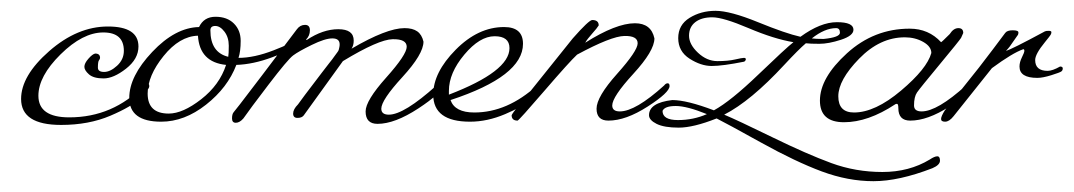

<svg xmlns="http://www.w3.org/2000/svg" viewBox="-20 -220 1985 355"><path d="M93 11Q19 11 19 -37Q19 -80 71 -125.5Q123 -171 179.5 -171Q236 -171 236 -134Q236 -111 213 -93Q190 -75 171.5 -75Q153 -75 144.5 -82.5Q136 -90 136 -96.5Q136 -103 143.5 -111.5Q151 -120 156 -121Q165 -121 165 -113Q165 -111 163 -108.5Q161 -106 161 -95Q161 -87 172.5 -87Q184 -87 196.5 -98.5Q209 -110 209 -126Q209 -160 171 -160Q133 -160 92 -119.5Q51 -79 51 -43Q51 -3 108 -3Q189 -3 246 -62Q249 -66 252.5 -66Q256 -66 256 -60.5Q256 -55 240 -39Q224 -23 184 -6Q144 11 93 11Z M369 -164Q369 -123 402 -115Q403 -120 403 -135.5Q403 -151 395 -161.5Q387 -172 378 -172Q369 -172 369 -164ZM398 -100Q349 -105 346 -154Q312 -153 282.5 -116.5Q253 -80 253 -47Q253 -10 292 -10Q318 -10 352 -36.5Q386 -63 398 -100ZM219 -39Q219 -79 261.5 -124Q304 -169 348 -170Q357 -189 378.5 -189Q400 -189 412.5 -176.5Q425 -164 425 -144.5Q425 -125 421 -113Q450 -113 486 -127Q522 -141 529 -148L534 -143Q534 -141 526 -134Q518 -127 483 -114Q448 -101 417 -100Q401 -58 361 -26.5Q321 5 278 5Q219 5 219 -39Z M685 -19Q685 -8 699 -8Q727 -8 787 -62Q790 -66 793.5 -66Q797 -66 797 -61Q797 -48 753.5 -19.5Q710 9 678 9Q656 9 656 -14Q656 -34 694 -76.5Q732 -119 732 -133.5Q732 -148 706 -147.5Q680 -147 614 -107Q545 -11 541.5 -6.5Q538 -2 530 -2Q522 -2 522 -10Q522 -18 531 -27Q544 -45 556 -60.5Q568 -76 575 -85.5Q582 -95 588.5 -103Q595 -111 598 -115.5Q601 -120 603.5 -123Q606 -126 606.5 -128.5Q607 -131 607.5 -133Q608 -135 608 -138Q608 -149 594.5 -149Q581 -149 556.5 -137Q532 -125 522 -117.5Q512 -110 476.5 -63.5Q441 -17 430 -1Q423 7 416 7Q409 7 409 -1Q409 -9 412 -12.5Q415 -16 423.5 -27Q432 -38 444.5 -54.5Q457 -71 464 -80Q471 -89 529 -166Q535 -174 544 -174Q553 -174 553 -164Q553 -154 546 -147L547 -146Q577 -166 605.5 -166Q634 -166 634 -145Q634 -136 630 -130Q695 -168 728 -168Q743 -168 751.5 -162Q760 -156 763 -143Q763 -120 724 -77.5Q685 -35 685 -19Z M810 -52V-45Q922 -88 922 -131Q922 -153 894.5 -153Q867 -153 838.5 -119Q810 -85 810 -52ZM947 -139Q947 -79 813 -35Q821 -12 857 -12Q918 -12 973 -62Q976 -66 979.5 -66Q983 -66 983 -59.5Q983 -53 965 -38Q947 -23 914 -9Q881 5 849 5Q781 5 781 -45Q781 -86 822.5 -128Q864 -170 912 -170Q947 -170 947 -139Z M1190 -149Q1190 -126 1151 -83.5Q1112 -41 1112 -25Q1112 -14 1126 -14Q1155 -14 1208 -62Q1211 -66 1214.5 -66Q1218 -66 1218 -61Q1218 -49 1177.5 -23Q1137 3 1105 3Q1083 3 1083 -19Q1083 -41 1121 -83.5Q1159 -126 1159 -140Q1159 -154 1134.5 -153.5Q1110 -153 1047 -119Q1033 -106 986.5 -52Q940 2 937 3Q926 3 926 -7Q927 -10 940.5 -27Q954 -44 958 -48L1039 -149Q1069 -183 1075 -183Q1087 -183 1087 -173Q1084 -168 1075 -158Q1066 -148 1062 -141Q1119 -177 1154 -177Q1169 -177 1178 -170Q1187 -163 1190 -149Z M1503 -148Q1533 -151 1533 -159.5Q1533 -168 1526 -168Q1505 -168 1481 -149Q1488 -148 1503 -148ZM1287 -9Q1250 -24 1229.5 -24Q1209 -24 1205 -15Q1205 2 1233.5 2Q1262 2 1287 -9ZM1699 75Q1708 69 1713 69Q1718 69 1718 77Q1718 85 1704 91Q1642 115 1595 115Q1548 115 1499.5 97Q1451 79 1387 43.5Q1323 8 1305 -1Q1262 16 1235 16Q1208 16 1194 9Q1180 2 1180 -7Q1180 -30 1223 -35Q1250 -35 1300 -16Q1331 -33 1382 -82Q1433 -131 1447 -142Q1411 -148 1364 -168Q1317 -188 1297 -188Q1277 -188 1265.5 -179Q1254 -170 1254 -154Q1254 -138 1270.5 -122.5Q1287 -107 1306.5 -107Q1326 -107 1339 -110Q1352 -113 1355.5 -113Q1359 -113 1359 -110.5Q1359 -108 1356 -106Q1316 -98 1296 -98Q1276 -98 1255 -111.5Q1234 -125 1234 -149.5Q1234 -174 1255 -187Q1276 -200 1303 -200Q1330 -200 1381.5 -179Q1433 -158 1460 -152Q1497 -179 1527.5 -179Q1558 -179 1558 -165Q1558 -154 1535 -146.5Q1512 -139 1495 -139Q1478 -139 1470 -140Q1457 -129 1430 -100Q1368 -33 1319 -8Q1343 2 1407.5 33.5Q1472 65 1517 81.5Q1562 98 1611.5 98Q1661 98 1699 75Z M1559 -12Q1598 -12 1646 -52.5Q1694 -93 1702 -122Q1702 -134 1687 -142.5Q1672 -151 1653 -151Q1607 -151 1568.5 -111.5Q1530 -72 1530 -42Q1530 -12 1559 -12ZM1662 -167Q1697 -167 1720 -142Q1721 -142 1736 -157Q1743 -168 1752 -168Q1761 -168 1761 -159L1757 -150Q1754 -145 1717.5 -101Q1681 -57 1675.5 -49Q1670 -41 1670 -25Q1670 -14 1684 -14Q1713 -14 1766 -62Q1769 -66 1772.5 -66Q1776 -66 1776 -61Q1776 -49 1735.5 -23Q1695 3 1663 3Q1641 3 1641 -20Q1641 -28 1638.5 -28Q1636 -28 1635 -27Q1585 6 1540.5 6Q1496 6 1496 -34Q1496 -76 1546 -121.5Q1596 -167 1662 -167Z M1917 -89Q1926 -89 1940 -97Q1945 -97 1945 -93.5Q1945 -90 1942.5 -88Q1940 -86 1924 -81Q1908 -76 1898 -76Q1865 -76 1865 -97Q1865 -105 1869.5 -114Q1874 -123 1874 -126Q1874 -129 1872 -129Q1852 -122 1814 -94L1743 -5Q1735 5 1727.5 5Q1720 5 1720 0Q1720 -5 1727 -16L1790 -95Q1797 -104 1816 -129Q1835 -154 1838.5 -159Q1842 -164 1852.5 -164Q1863 -164 1863 -160Q1863 -156 1861 -154L1847 -134Q1844 -130 1840 -126Q1849 -128 1912 -162Q1914 -163 1919 -163Q1924 -163 1924 -160.5Q1924 -158 1922.5 -155.5Q1921 -153 1912 -142Q1894 -120 1894 -109Q1894 -89 1917 -89Z"/></svg>

Font: Miss Fajardose
Style: Regular
Weight: 400
Version: Version 1.000